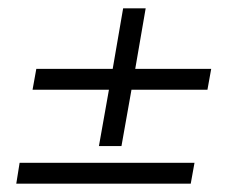

<svg xmlns="http://www.w3.org/2000/svg" viewBox="-20 -502 583 460"><path d="M275 -482H329L304 -337H486L477 -287H295L271 -152H217L241 -287H58L67 -337H250ZM437 -62H19L27 -112H446Z"/></svg>

Font: Spectral SC SemiBold
Style: Italic
Weight: 600
Italic angle: -10°
Designer: Jean-Baptiste Levee
Foundry: Production Type
Version: Version 2.001